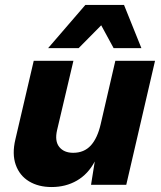

<svg xmlns="http://www.w3.org/2000/svg" viewBox="-20 -745 649 774"><path d="M188 9Q135 9 97 -14Q59 -37 43.5 -80.5Q28 -124 42 -183L116 -500H276L210 -220Q200 -176 219 -152.5Q238 -129 275 -129Q319 -129 346 -158.5Q373 -188 386 -245L445 -500H605L489 0H347L362 -94Q335 -43 290 -17Q245 9 188 9ZM174 -551 324 -725H480L550 -551H438L388 -643L297 -551Z"/></svg>

Font: Prodigy Sans
Style: Bold Italic
Weight: 700
Italic angle: -13°
Designer: Wei Huang
Foundry: Wei Huang
Version: Version 1.003; ttfautohint (v1.8.3)